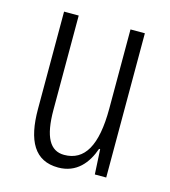

<svg xmlns="http://www.w3.org/2000/svg" viewBox="-87 -603 607 684"><g transform="rotate(15 216.0 -261.0)"><path d="M364 -532H311V-240C311 -103 273 -39 198 -39C146 -39 120 -84 120 -185V-532H66V-173C66 -56 102 10 189 10C257 10 294 -37 313 -92H317L322 0H364Z"/></g></svg>

Font: Noto Sans Gujarati UI ExtraCondensed Light
Style: Regular
Weight: 300
Width: 2
Designer: Jelle Bosma - Monotype Design Team, Universal Thirst
Foundry: Monotype Imaging Inc.
Version: Version 2.106